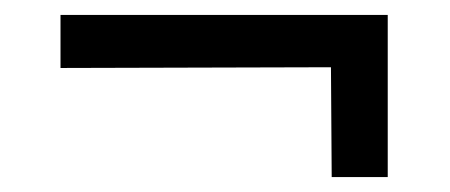

<svg xmlns="http://www.w3.org/2000/svg" viewBox="-20 -428 603 257"><path d="M61 -408V-337L423 -338L424 -191H499V-408Z"/></svg>

Font: 18Franklin
Style: Regular
Weight: 400
Designer: Pablo Impallari, Rodrigo Fuenzalida (Modified by Dan O. Williams)
Version: Version 0.025;PS 000.025;hotconv 1.0.88;makeotf.lib2.5.64775